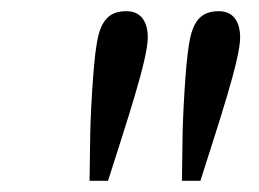

<svg xmlns="http://www.w3.org/2000/svg" viewBox="-20 -756 463 343"><path d="M206 -736C177 -736 160 -722 153 -679C146 -641 141 -537 141 -503L140 -433H173C206 -537 244 -650 244 -689C244 -717 232 -736 206 -736ZM371 -736C342 -736 325 -722 318 -679C311 -641 306 -537 306 -503L305 -433H338C371 -537 409 -650 409 -689C409 -717 397 -736 371 -736Z"/></svg>

Font: Source Serif 4 Variable
Style: Italic
Weight: 400
Italic angle: -12°
Designer: Frank Grießhammer
Foundry: Adobe Systems Incorporated
Version: Version 4.004;hotconv 1.0.116;makeotfexe 2.5.65601